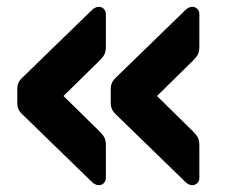

<svg xmlns="http://www.w3.org/2000/svg" viewBox="-20 -611 661 564"><path d="M544.4 -67Q541.5 -67 536.7 -68.6Q532 -70.3 526.6 -74.6L320.5 -274.8Q313 -281.6 309.4 -289.2Q305.7 -296.8 305.4 -305.4V-352.6Q305.7 -361.2 309.4 -368.8Q313 -376.4 320.5 -383.2L526.6 -583.4Q532 -587.7 536.7 -589.4Q541.5 -591 544.4 -591Q553.4 -591 559.5 -584.9Q565.6 -578.7 565.6 -569.7V-475.3Q565.6 -460.1 561.6 -451.9Q557.6 -443.6 547.6 -433.6L441.1 -329L547.6 -224.4Q557.6 -214.4 561.6 -206.1Q565.6 -197.9 565.6 -182.7V-88.3Q565.6 -79.3 559.5 -73.1Q553.4 -67 544.4 -67ZM269.8 -67Q266.9 -67 262.1 -68.6Q257.4 -70.3 252 -74.6L45.9 -274.8Q38.4 -281.6 34.8 -289.2Q31.1 -296.8 30.8 -305.4V-352.6Q31.1 -361.2 34.8 -368.8Q38.4 -376.4 45.9 -383.2L252 -583.4Q257.4 -587.7 262.1 -589.4Q266.9 -591 269.8 -591Q278.8 -591 284.9 -584.9Q291 -578.7 291 -569.7V-475.3Q291 -460.1 287 -451.9Q283 -443.6 273 -433.6L166.5 -329L273 -224.4Q283 -214.4 287 -206.1Q291 -197.9 291 -182.7V-88.3Q291 -79.3 284.9 -73.1Q278.8 -67 269.8 -67Z"/></svg>

Font: Rubik Light
Style: Regular
Weight: 300
Designer: Hubert and Fischer
Foundry: Hubert and Fischer
Version: Version 2.300;gftools[0.9.30]